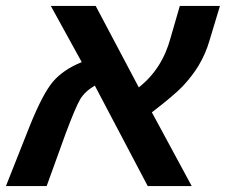

<svg xmlns="http://www.w3.org/2000/svg" viewBox="-38 -626 760 646"><path d="M237 -417 133 -606H284L429 -332Q508 -394 536 -499L567 -606H702L667 -490Q654 -445 630 -405Q608 -369 576 -335Q547 -305 473 -248L607 0H459L281 -338Q247 -318 231.5 -291.5Q216 -265 183 -177L119 0H-18L62 -202Q106 -311 140 -351Q175 -392 237 -417Z"/></svg>

Font: Libra Sans
Style: Bold Italic
Weight: 700
Italic angle: -12°
Foundry: Context Ltd
Version: Version 1.002